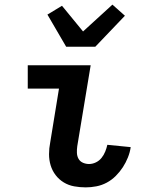

<svg xmlns="http://www.w3.org/2000/svg" viewBox="-20 -802 640 830"><path d="M351 8Q325 8 300.5 3.5Q276 -1 255.5 -13.5Q235 -26 220.5 -45Q206 -64 199 -87Q192 -110 192 -135.5Q192 -161 197 -186L235 -419H100V-520H372L314 -170Q312 -156 312.5 -141.5Q313 -127 319.5 -115.5Q326 -104 338.5 -98.5Q351 -93 365 -93Q380 -93 394.5 -100Q409 -107 419 -119.5Q429 -132 435 -147Q441 -162 444 -176L545 -166Q542 -144 533 -121.5Q524 -99 511 -79Q498 -59 480.5 -41.5Q463 -24 441.5 -12.5Q420 -1 396.5 3.5Q373 8 351 8ZM266 -600 185 -739 248 -777 339 -666 466 -782 520 -734 392 -600Z"/></svg>

Font: Iosevka HT Extended
Style: Bold Italic
Weight: 700
Width: 7
Italic angle: -9°
Monospace: yes
Designer: Belleve Invis
Foundry: Belleve Invis
Version: Version 32.3.0; ttfautohint (v1.8.4)